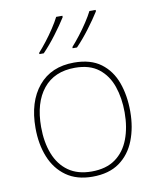

<svg xmlns="http://www.w3.org/2000/svg" viewBox="-86 -833 747 910"><g transform="rotate(-10 287.5 -378.0)"><path d="M515 -264Q515 -187 490.5 -124.5Q466 -62 415.5 -26Q365 10 286 10Q210 10 159.5 -26Q109 -62 84 -124Q59 -186 59 -264Q59 -390 120.5 -464Q182 -538 292 -538Q372 -538 421 -501.5Q470 -465 492.5 -403Q515 -341 515 -264ZM86 -264Q86 -191 108 -134.5Q130 -78 174.5 -46.5Q219 -15 286 -15Q356 -15 400.5 -47Q445 -79 466.5 -135.5Q488 -192 488 -264Q488 -333 468.5 -389.5Q449 -446 406 -479.5Q363 -513 292 -513Q193 -513 139.5 -447Q86 -381 86 -264ZM437 -759Q415 -724 383 -681.5Q351 -639 319 -606H298V-612Q316 -632 337 -659Q358 -686 377 -715Q396 -744 407 -766H437ZM277 -759Q255 -724 223 -681.5Q191 -639 159 -606H138V-612Q156 -632 177 -659Q198 -686 217 -715Q236 -744 247 -766H277Z"/></g></svg>

Font: Noto Sans Bengali UI Thin
Style: Regular
Weight: 100
Designer: Jelle Bosma - Monotype Design Team
Foundry: Monotype Imaging Inc.
Version: Version 2.003; ttfautohint (v1.8.4.7-5d5b)